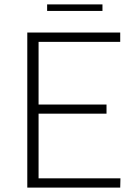

<svg xmlns="http://www.w3.org/2000/svg" viewBox="-20 -856 620 876"><path d="M529.5 -42.5 528.5 0H104.5V-707.5H528.5V-665H156V-379H466V-337.5H156V-42.5ZM195 -836H447.5V-806H195Z"/></svg>

Font: LatoLatin Light
Style: Regular
Weight: 300
Designer: Lukasz Dziedzic with Adam Twardoch and Botio Nikoltchev
Foundry: tyPoland Lukasz Dziedzic
Version: Version 2.015; 2015-08-06; http://www.latofonts.com/